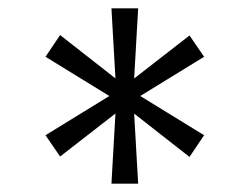

<svg xmlns="http://www.w3.org/2000/svg" viewBox="-20 -795 598 460"><path d="M268 -581 434 -710 469 -659 290 -549 124 -420 89 -471ZM268 -549 89 -659 124 -711 290 -581 469 -471 434 -419ZM259 -565 247 -775H311L299 -565L311 -355H247Z"/></svg>

Font: Pathway Extreme 8pt Thin 12pt ExtraLight
Style: Regular
Weight: 250
Version: Version 1.001;gftools[0.9.26]